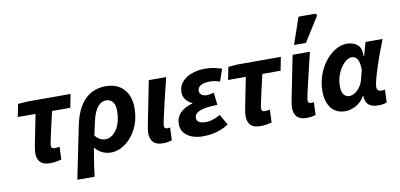

<svg xmlns="http://www.w3.org/2000/svg" viewBox="-84 -1057 3143 1507"><g transform="rotate(-10 1487.5 -303.5)"><path d="M235.8 11.3Q182.2 11.3 158.3 -14.6Q134.5 -40.5 134.5 -85.7Q134.5 -98.9 136.4 -113.3Q138.3 -127.7 141.8 -146.3L190.1 -389.4H48.5L68.9 -490.5L139.5 -496.1H488L467.2 -389.4H321.9Q304.5 -316.8 291.8 -259.9Q279 -203 271.8 -167.4Q264.6 -131.8 264.6 -122.6Q264.6 -109 272.2 -103.9Q279.8 -98.7 289.6 -98.7Q303.3 -98.7 312.9 -100.2Q322.5 -101.7 331.3 -102.7L327.1 -1.3Q311.4 2.5 288.2 6.9Q264.9 11.3 235.8 11.3Z M423.3 176.7 509 -242.6Q528.5 -337.6 566.2 -396.2Q603.9 -454.9 655.4 -481.5Q706.9 -508.1 767.3 -508.1Q860.4 -508.1 911.9 -452.5Q963.4 -396.8 963.4 -301.8Q963.4 -230.4 942 -172.6Q920.5 -114.8 885.3 -73.4Q850.2 -32.1 807.6 -10Q765 12 722.1 12Q685.5 12 652.3 -3.9Q619 -19.8 595.6 -50.1Q588 -9.6 582 27.7Q576 65 570.9 101.8Q565.7 138.7 561.7 176.7ZM696.1 -98Q721.5 -98 744.5 -112.1Q767.5 -126.1 785.8 -153.2Q804.2 -180.3 814.6 -218.5Q825 -256.6 825 -304.8Q825 -349.7 806 -373.9Q787 -398.1 752.1 -398.1Q728.4 -398.1 707 -382.9Q685.7 -367.6 668.3 -335.3Q650.9 -302.9 639.8 -252.6L615.5 -142.7Q628.1 -126.1 641.6 -116.4Q655.2 -106.6 669.2 -102.3Q683.2 -98 696.1 -98Z M1135.1 11.3Q1082.2 11.3 1058.5 -14.6Q1034.8 -40.5 1034.8 -85.7Q1034.8 -98.9 1036.7 -113.3Q1038.6 -127.7 1042.1 -146.3L1111.6 -496.1H1250Q1225 -393.8 1205.8 -313.7Q1186.5 -233.6 1175.8 -184Q1165 -134.5 1165 -122.6Q1165 -109 1172.3 -103.9Q1179.6 -98.7 1189.1 -98.7Q1193.7 -98.7 1199.7 -99.2Q1205.6 -99.7 1211.8 -101.1L1207.6 0.4Q1195.6 4.2 1177.2 7.7Q1158.7 11.3 1135.1 11.3Z M1454.6 12Q1406.5 12 1367.5 -2.8Q1328.6 -17.6 1306.1 -45.9Q1283.6 -74.2 1283.6 -114.5Q1283.6 -153.2 1301.2 -181.4Q1318.8 -209.6 1349.2 -228Q1379.6 -246.4 1416.7 -256.4V-260.4Q1389.3 -271.4 1368.3 -296.7Q1347.4 -322 1347.4 -356Q1347.4 -406.2 1377.4 -439.9Q1407.3 -473.5 1455.8 -490.8Q1504.2 -508 1558.8 -508Q1598.5 -508 1631.5 -501.5Q1664.5 -494.9 1694 -484.5L1660.4 -387.4Q1638 -395.9 1619.1 -399.1Q1600.2 -402.3 1580 -402.3Q1548.8 -402.3 1527.1 -395.4Q1505.5 -388.6 1494 -375.3Q1482.5 -362 1482.5 -344.4Q1482.5 -324.4 1498.9 -312.6Q1515.2 -300.7 1540.2 -300.7Q1553.5 -300.7 1567.5 -303.7Q1581.4 -306.7 1596.8 -310.7L1608 -212.2Q1538.3 -210.3 1498 -201Q1457.7 -191.8 1440.8 -176.1Q1423.9 -160.5 1423.9 -139Q1423.9 -116.6 1443.1 -105.4Q1462.3 -94.2 1494.2 -94.2Q1514.3 -94.2 1533.6 -98.4Q1553 -102.7 1572.4 -110.7Q1591.9 -118.6 1611.9 -130.8L1661.5 -46Q1627.1 -24.6 1594.5 -12.1Q1562 0.4 1527.8 6.2Q1493.7 12 1454.6 12Z M1911.8 11.3Q1858.2 11.3 1834.3 -14.6Q1810.5 -40.5 1810.5 -85.7Q1810.5 -98.9 1812.4 -113.3Q1814.3 -127.7 1817.8 -146.3L1866.1 -389.4H1724.5L1744.9 -490.5L1815.5 -496.1H2164L2143.2 -389.4H1997.9Q1980.5 -316.8 1967.8 -259.9Q1955 -203 1947.8 -167.4Q1940.6 -131.8 1940.6 -122.6Q1940.6 -109 1948.2 -103.9Q1955.8 -98.7 1965.6 -98.7Q1979.3 -98.7 1988.9 -100.2Q1998.5 -101.7 2007.3 -102.7L2003.1 -1.3Q1987.4 2.5 1964.2 6.9Q1940.9 11.3 1911.8 11.3Z M2281.1 11.3Q2228.2 11.3 2204.5 -14.6Q2180.8 -40.5 2180.8 -85.7Q2180.8 -98.9 2182.7 -113.3Q2184.6 -127.7 2188.1 -146.3L2257.6 -496.1H2396Q2371 -393.8 2351.8 -313.7Q2332.5 -233.6 2321.8 -184Q2311 -134.5 2311 -122.6Q2311 -109 2318.3 -103.9Q2325.6 -98.7 2335.1 -98.7Q2339.7 -98.7 2345.7 -99.2Q2351.6 -99.7 2357.8 -101.1L2353.6 0.4Q2341.6 4.2 2323.2 7.7Q2304.7 11.3 2281.1 11.3ZM2282.2 -569.9 2355.4 -782.7H2492.5L2501.1 -767.2L2377.1 -569.9Z M2590.6 12Q2517.5 12 2478 -37.9Q2438.5 -87.8 2438.5 -174Q2438.5 -242.2 2460.7 -302.8Q2482.9 -363.3 2519.2 -409.4Q2555.6 -455.5 2600.3 -481.8Q2644.9 -508.1 2689.9 -508.1Q2741.2 -508.1 2773.9 -481.3Q2806.7 -454.4 2805 -389.6H2809L2839.1 -496.1H2974.7Q2955.2 -445.2 2934.6 -390Q2914 -334.7 2897.5 -283.2Q2881 -231.6 2870.6 -191.8Q2860.2 -152 2860.2 -132.9Q2860.2 -114.7 2870 -106.4Q2879.8 -98 2894.4 -98Q2904.5 -98 2911.2 -99.5Q2917.8 -101 2924.1 -102L2920.2 1.1Q2905.6 6.5 2888.5 9.3Q2871.4 12 2850.5 12Q2806.2 12 2779.4 -7.2Q2752.6 -26.4 2748.5 -72.4Q2748.5 -74 2748.8 -76.7Q2749 -79.4 2749.2 -82.2H2745.2Q2717 -33.2 2673.2 -10.6Q2629.4 12 2590.6 12ZM2642.1 -99.7Q2658.9 -99.7 2675.6 -108Q2692.2 -116.2 2707.1 -130.6Q2722 -145 2733.5 -164.4Q2744.9 -183.8 2751.3 -205.3L2771.8 -284.7Q2771.8 -344.2 2756.1 -370.3Q2740.4 -396.4 2709.4 -396.4Q2688.3 -396.4 2665.5 -379.4Q2642.7 -362.3 2623.2 -333.3Q2603.7 -304.3 2592 -266.7Q2580.2 -229.2 2580.2 -188.3Q2580.2 -141.5 2597.6 -120.6Q2615 -99.7 2642.1 -99.7Z"/></g></svg>

Font: Source Sans 3
Style: Italic
Weight: 200
Italic angle: -11°
Designer: Paul D. Hunt
Foundry: Adobe
Version: Version 3.046;hotconv 1.0.118;makeotfexe 2.5.65603